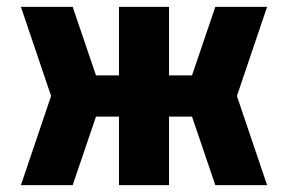

<svg xmlns="http://www.w3.org/2000/svg" viewBox="-20 -540 840 560"><path d="M759 0H608L540 -200H473V0H327V-200H260Q243 -150 226 -100Q209 -50 192 0H41L129 -260L41 -520H192L260 -320H327V-520H473V-320H540L608 -520H759L671 -260Z"/></svg>

Font: Iosevka Aile Heavy
Style: Regular
Weight: 900
Designer: Belleve Invis
Foundry: Belleve Invis
Version: Version 31.1.0; ttfautohint (v1.8.4)